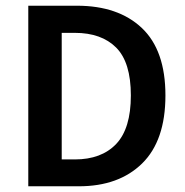

<svg xmlns="http://www.w3.org/2000/svg" viewBox="-20 -652 646 672"><path d="M79 0V-632H249Q394 -632 476.5 -554Q559 -476 559 -318Q559 -160 477.5 -80Q396 0 256 0ZM196 -94H242Q335 -94 386.5 -148Q438 -202 438 -318Q438 -434 386.5 -485.5Q335 -537 242 -537H196Z"/></svg>

Font: Narnoor SemiBold
Style: Regular
Weight: 600
Designer: S. Sridhar Murthy
Foundry: SIL International
Version: Version 3.000